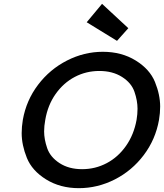

<svg xmlns="http://www.w3.org/2000/svg" viewBox="-20 -974 855 1001"><path d="M432 -858 512 -954 649 -827 590 -761ZM391 7Q294 7 220.5 -38.5Q147 -84 120 -151Q93 -218 93 -280Q93 -313 99 -349Q117 -451 178.5 -532Q240 -613 329.5 -658.5Q419 -704 516 -704Q614 -704 687.5 -658.5Q761 -613 788 -546.5Q815 -480 815 -418Q815 -385 809 -349Q791 -247 729.5 -165.5Q668 -84 578.5 -38.5Q489 7 391 7ZM408 -92Q477 -92 536.5 -123.5Q596 -155 637 -213.5Q678 -272 692 -349Q697 -379 697 -407Q697 -449 681 -495.5Q665 -542 616 -573Q567 -604 498 -604Q429 -604 370 -573Q311 -542 270 -484Q229 -426 216 -349Q210 -317 210 -289Q210 -248 226 -201.5Q242 -155 290.5 -123.5Q339 -92 408 -92Z"/></svg>

Font: Fz Poppins Med
Style: Italic
Weight: 500
Italic angle: -10°
Designer: Ninad Kale (Devanagari), Jonny Pinhorn (Latin)
Foundry: Indian Type Foundry
Version: Vit hóa bi Vntype.Com & FontZin.Com